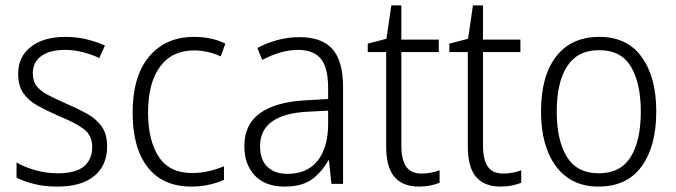

<svg xmlns="http://www.w3.org/2000/svg" viewBox="-20 -678 2492 708"><path d="M375 -138Q375 -68 327.5 -29Q280 10 192 10Q144 10 106 0.5Q68 -9 41 -23V-79Q72 -61 111.5 -50Q151 -39 193 -39Q259 -39 289.5 -64.5Q320 -90 320 -136Q320 -179 288.5 -202.5Q257 -226 195 -251Q152 -270 118.5 -288.5Q85 -307 66 -334.5Q47 -362 47 -406Q47 -469 94 -505.5Q141 -542 221 -542Q263 -542 299.5 -533Q336 -524 367 -510L346 -464Q319 -477 286 -485.5Q253 -494 219 -494Q164 -494 132.5 -471.5Q101 -449 101 -408Q101 -378 115.5 -360Q130 -342 157.5 -327.5Q185 -313 226 -295Q268 -277 302 -258Q336 -239 355.5 -211Q375 -183 375 -138Z M686 10Q580 10 524.5 -61.5Q469 -133 469 -262Q469 -397 530 -469.5Q591 -542 695 -542Q729 -542 758.5 -535.5Q788 -529 811 -517L794 -470Q746 -492 696 -492Q614 -492 570 -432Q526 -372 526 -263Q526 -161 565 -100.5Q604 -40 688 -40Q721 -40 750.5 -47Q780 -54 806 -65V-15Q782 -4 751.5 3Q721 10 686 10Z M1084 -541Q1167 -541 1206 -497Q1245 -453 1245 -358V0H1202L1193 -87H1191Q1167 -44 1130.5 -17Q1094 10 1029 10Q958 10 919.5 -31Q881 -72 881 -139Q881 -219 938.5 -260.5Q996 -302 1106 -308L1190 -313V-352Q1190 -430 1162.5 -462Q1135 -494 1080 -494Q1047 -494 1014 -484.5Q981 -475 947 -457L929 -501Q962 -519 1002 -530Q1042 -541 1084 -541ZM1112 -266Q939 -256 939 -139Q939 -89 966 -63Q993 -37 1040 -37Q1113 -37 1151 -85Q1189 -133 1190 -217V-270Z M1535 -38Q1553 -38 1570.5 -41.5Q1588 -45 1601 -50V-4Q1586 2 1567 6Q1548 10 1525 10Q1465 10 1434.5 -25.5Q1404 -61 1404 -139V-486H1336V-517L1405 -535L1423 -658H1460V-532H1598V-486H1460V-141Q1460 -90 1477.5 -64Q1495 -38 1535 -38Z M1836 -38Q1854 -38 1871.5 -41.5Q1889 -45 1902 -50V-4Q1887 2 1868 6Q1849 10 1826 10Q1766 10 1735.5 -25.5Q1705 -61 1705 -139V-486H1637V-517L1706 -535L1724 -658H1761V-532H1899V-486H1761V-141Q1761 -90 1778.5 -64Q1796 -38 1836 -38Z M2400 -267Q2400 -139 2346 -64.5Q2292 10 2187 10Q2086 10 2030.5 -64.5Q1975 -139 1975 -267Q1975 -398 2031 -470Q2087 -542 2190 -542Q2293 -542 2346.5 -467.5Q2400 -393 2400 -267ZM2033 -267Q2033 -160 2070.5 -99.5Q2108 -39 2188 -39Q2268 -39 2305.5 -99Q2343 -159 2343 -267Q2343 -370 2307 -431.5Q2271 -493 2189 -493Q2110 -493 2071.5 -434Q2033 -375 2033 -267Z"/></svg>

Font: Noto Sans Myanmar UI SemiCondensed Light
Style: Regular
Weight: 300
Width: 4
Designer: Monotype Design Team
Foundry: Monotype Imaging Inc.
Version: Version 2.103; ttfautohint (v1.8.4.7-5d5b)